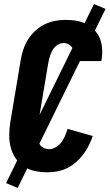

<svg xmlns="http://www.w3.org/2000/svg" viewBox="-20 -841 540 946"><path d="M212 8Q181 8 151 1.5Q121 -5 96.5 -21.5Q72 -38 56 -62.5Q40 -87 32.5 -116Q25 -145 25.5 -176.5Q26 -208 31 -240L82 -545Q86 -570 94.5 -596Q103 -622 117.5 -645.5Q132 -669 153 -688.5Q174 -708 199 -720.5Q224 -733 250.5 -738Q277 -743 303 -743Q330 -743 355.5 -739Q381 -735 404 -723.5Q427 -712 444.5 -694Q462 -676 471.5 -653Q481 -630 483 -603.5Q485 -577 481 -550L479 -540H342L343 -544Q345 -559 344.5 -574Q344 -589 338 -601.5Q332 -614 320 -621.5Q308 -629 293 -629Q282 -629 271 -624Q260 -619 251.5 -610.5Q243 -602 237.5 -591.5Q232 -581 228 -570Q224 -559 221.5 -548Q219 -537 217 -526L166 -221Q164 -208 163 -195Q162 -182 163.5 -170Q165 -158 168.5 -146Q172 -134 179 -125Q186 -116 197.5 -111Q209 -106 222 -106Q239 -106 255.5 -116Q272 -126 283 -141Q294 -156 301 -172.5Q308 -189 313 -206L437 -171Q429 -147 417.5 -124Q406 -101 390 -80Q374 -59 354 -41.5Q334 -24 310.5 -12.5Q287 -1 261.5 3.5Q236 8 212 8ZM67 85 10 61 443 -821 500 -797Z"/></svg>

Font: Iosevka Heavy
Style: Italic
Weight: 900
Italic angle: -9°
Monospace: yes
Designer: Belleve Invis
Foundry: Belleve Invis
Version: Version 32.5.0; ttfautohint (v1.8.4)